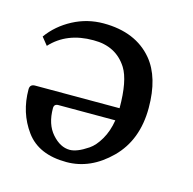

<svg xmlns="http://www.w3.org/2000/svg" viewBox="-75 -514 603 600"><g transform="rotate(15 226.5 -214.5)"><path d="M303.2 -155.8H119.1Q105 -155.8 105 -142.1Q105 -90.3 131.6 -60.1Q158.2 -29.8 189 -29.8Q200.2 -29.8 214.6 -35.4Q229 -41 247.6 -53.5Q266.1 -65.9 281.7 -92.8Q297.4 -119.6 303.2 -155.8ZM36.1 -325.2 16.1 -350.1Q44.9 -390.1 91.1 -414.6Q137.2 -439 189.9 -439Q293.9 -439 349.1 -373Q394 -318.8 394 -220.2Q394 -116.2 330.6 -53.2Q267.1 9.8 189 9.8Q99.1 9.8 57.6 -47.1Q16.1 -104 16.1 -179.2Q16.1 -196.3 34.2 -195.8H306.2Q306.2 -284.7 282.2 -323.2Q246.1 -380.4 172.9 -379.9Q86.9 -380.4 36.1 -325.2Z"/></g></svg>

Font: Biolilbert
Style: Regular
Weight: 400
Designer: Philipp H. Poll
Foundry: Philipp H. Poll
Version: Version 1.1.0